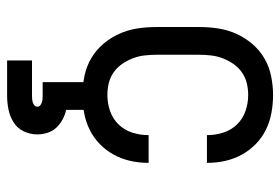

<svg xmlns="http://www.w3.org/2000/svg" viewBox="-144 -424 788 540"><g transform="rotate(90 250.0 -154.0)"><path d="M247 8Q221 8 194 2.5Q167 -3 144 -16.5Q121 -30 103.5 -50.5Q86 -71 75 -95.5Q64 -120 60 -146.5Q56 -173 56 -200V-320Q56 -347 60 -373.5Q64 -400 75 -424.5Q86 -449 103.5 -469.5Q121 -490 144 -503.5Q167 -517 194 -522.5Q221 -528 247 -528Q272 -528 297 -523.5Q322 -519 344.5 -508Q367 -497 385 -479.5Q403 -462 415 -440Q427 -418 432.5 -393.5Q438 -369 438 -344Q438 -344 438 -343.5Q438 -343 438 -342H360Q360 -342 360 -342.5Q360 -343 360 -343Q360 -366 353 -388Q346 -410 330 -426.5Q314 -443 292 -450.5Q270 -458 247 -458Q230 -458 213.5 -454Q197 -450 183 -440Q169 -430 159.5 -416Q150 -402 144 -386.5Q138 -371 136 -354Q134 -337 134 -320V-200Q134 -183 136 -166Q138 -149 144 -133.5Q150 -118 159.5 -104Q169 -90 183 -80Q197 -70 213.5 -66Q230 -62 247 -62Q270 -62 292 -69.5Q314 -77 330 -93.5Q346 -110 353 -132Q360 -154 360 -177Q360 -177 360 -177.5Q360 -178 360 -178H438Q438 -177 438 -176.5Q438 -176 438 -176Q438 -151 432.5 -126.5Q427 -102 415 -80Q403 -58 385 -40.5Q367 -23 344.5 -12Q322 -1 297 3.5Q272 8 247 8ZM150 220V150H250Q255 150 259.5 149.5Q264 149 268.5 147.5Q273 146 276.5 143Q280 140 280 135Q280 130 276.5 127Q273 124 268.5 122.5Q264 121 259.5 120.5Q255 120 250 120H211V0H289V54Q303 57 316 64Q329 71 339 81.5Q349 92 353.5 106.5Q358 121 358 135Q358 155 349.5 173Q341 191 324.5 201.5Q308 212 288.5 216Q269 220 250 220Z"/></g></svg>

Font: Zed Mono
Style: Regular
Weight: 400
Monospace: yes
Designer: Belleve Invis
Foundry: Belleve Invis
Version: Version 1.0.0; ttfautohint (v1.8.4)